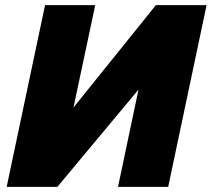

<svg xmlns="http://www.w3.org/2000/svg" viewBox="-20 -730 827 750"><path d="M6 0 156 -710H352L267 -310L589 -710H787L637 0H441L521 -380L204 0Z"/></svg>

Font: Geist Black
Style: Italic
Weight: 900
Italic angle: -12°
Designer: Basement.studio, Andrés Briganti, Mateo Zaragoza
Foundry: Basement.studio, Vercel, Andrés Briganti, Guido Ferreyra, Mateo Zaragoza
Version: Version 1.500; ttfautohint (v1.8.4.7-5d5b)